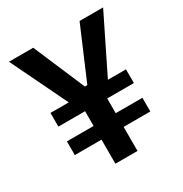

<svg xmlns="http://www.w3.org/2000/svg" viewBox="-163 -822 902 947"><g transform="rotate(-30 287.5 -349.0)"><path d="M349 -137V0H223V-137H71V-215H223V-299H71V-377H175L20 -698H158L283 -405H297L422 -698H556L398 -377H501V-299H349V-215H501V-137Z"/></g></svg>

Font: IBM Plex Sans Condensed SemiBold
Style: Regular
Weight: 600
Width: 3
Designer: Mike Abbink, Paul van der Laan, Pieter van Rosmalen
Foundry: Bold Monday
Version: Version 1.3